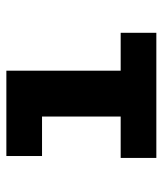

<svg xmlns="http://www.w3.org/2000/svg" viewBox="26 -537 511 603"><g transform="rotate(-90 281.5 -235.5)"><path d="M87 0H480V-112H361V-471H93V-359H217V-112H87Z"/></g></svg>

Font: Inconsolata SemiExpanded Black
Style: Regular
Weight: 900
Width: 6
Monospace: yes
Designer: Raph Levien, Cyreal, Brenton Simpson
Foundry: Raph Levien, Cyreal, Google
Version: Version 3.100